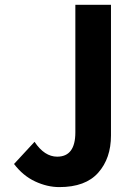

<svg xmlns="http://www.w3.org/2000/svg" viewBox="-20 -763 540 795"><path d="M439.5 -743.2V-202.1Q439.5 -107.4 386.7 -47.9Q334 11.7 225.6 11.7Q175.8 11.7 125.5 -11.7Q75.2 -35.2 38.1 -84L123 -175.8Q164.1 -114.3 216.8 -114.3Q292 -114.3 292 -214.8V-743.2Z"/></svg>

Font: GenEi Gothic M Regular
Style: Bold
Weight: 700
Designer: o_tamon (Modified); [Source Han Sans]
Ryoko NISHIZUKA  (kana & ideographs); Paul D. Hunt (Latin, Greek & Cyrillic); Wenl
Version: Version 1.1a;Original Version 1.004